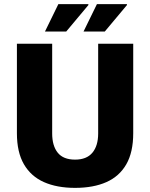

<svg xmlns="http://www.w3.org/2000/svg" viewBox="-20 -899 729 931"><path d="M344 12Q256 12 193 -16Q130 -44 96 -102.5Q62 -161 62 -253V-687H233V-252Q233 -192 260 -158.5Q287 -125 344 -125Q400 -125 428 -158.5Q456 -192 456 -252V-687H626V-253Q626 -161 592.5 -102.5Q559 -44 496 -16Q433 12 344 12ZM385 -746 450 -879H595L596 -875L488 -746ZM198 -746 263 -879H408L409 -875L301 -746Z"/></svg>

Font: Archivo SemiCondensed ExtraBold
Style: Regular
Weight: 800
Width: 4
Designer: Hector Gatti
Foundry: Omnibus-Type
Version: Version 2.001